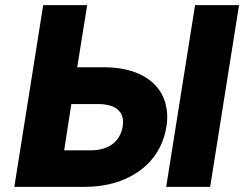

<svg xmlns="http://www.w3.org/2000/svg" viewBox="-20 -731 955 751"><path d="M36 0H312C355 0 396 -6 432 -17C530 -47 612 -117 631 -236C637 -271 634 -302 626 -331C599 -419 511 -468 386 -468H282L321 -711H149ZM231 -143 259 -324H363C431 -324 469 -296 460 -237C450 -176 404 -143 335 -143ZM630 0H802L915 -711H743Z"/></svg>

Font: Asimov Pro
Style: UltObl
Weight: 900
Designer: Google
Version: Version 2.000980; 2014